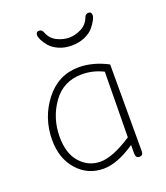

<svg xmlns="http://www.w3.org/2000/svg" viewBox="-135 -817 798 922"><g transform="rotate(-20 264.0 -356.0)"><path d="M156 -705Q156 -723 172 -723Q187 -723 193 -706Q206 -672 237 -657Q268 -642 298 -642Q327 -642 358.5 -657Q390 -672 403 -706Q409 -723 424 -723Q440 -723 440 -705Q440 -696 432 -680.5Q424 -665 408.5 -646.5Q393 -628 363.5 -615Q334 -602 297 -602Q260 -602 231 -615Q202 -628 186.5 -646.5Q171 -665 163.5 -680.5Q156 -696 156 -705ZM400 -12V-56Q309 6 238 6Q158 6 105 -53.5Q52 -113 52 -207Q52 -320 119 -406.5Q186 -493 291 -493Q363 -493 438 -454V-10Q438 11 419 11Q400 11 400 -12ZM236 -31Q299 -31 398 -96L402 -430Q350 -456 294 -456Q198 -456 144.5 -380.5Q91 -305 91 -209Q91 -124 133 -77.5Q175 -31 236 -31Z"/></g></svg>

Font: Comic Neue Light
Style: Regular
Weight: 300
Designer: Craig Rozynski
Foundry: Craig Rozynski
Version: Version 2.003